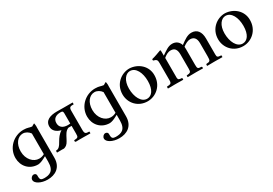

<svg xmlns="http://www.w3.org/2000/svg" viewBox="30 -1300 3378 2373"><g transform="rotate(-30 1719.5 -113.5)"><path d="M457 -392C458 -404 458 -408 458 -413C456 -438 454 -446 452 -455C433 -446 426 -441 413 -433C372 -436 360 -452 296 -452C156 -452 38 -341 38 -198C38 -87 115 11 244 11C275 8 301 -2 337 -21L366 -36V44C366 177 297 195 222 195C183 193 165 187 165 137V121C165 102 149 90 130 90C106 90 82 113 82 142C82 187 156 232 253 232C357 232 457 180 457 37ZM366 -65C342 -52 319 -45 290 -45C210 -45 135 -122 135 -237C135 -345 194 -416 267 -416C305 -416 342 -394 366 -360Z M994 0V-15C994 -18 993 -22 993 -26C950 -28 928 -24 928 -85V-361C928 -417 954 -413 994 -414V-440H870C837 -440 803 -441 769 -441C673 -441 595 -413 595 -325C595 -267 636 -230 703 -212C658 -185 631 -144 610 -108L587 -70C582 -63 578 -58 573 -53L568 -47C558 -38 548 -31 535 -29L517 -26V0H540C555 0 569 -1 586 -1C597 -1 608 -1 617 0C647 -8 669 -24 690 -63L705 -91C729 -136 746 -177 792 -196H838V-85C838 -34 831 -29 777 -26L774 -13L783 0C799 0 813 -1 828 -1H896C916 -1 935 -1 953 0ZM838 -229C828 -228 815 -227 805 -227C735 -227 692 -259 692 -319C692 -383 738 -410 802 -410C823 -410 838 -408 838 -378Z M1480 -392C1481 -404 1481 -408 1481 -413C1479 -438 1477 -446 1475 -455C1456 -446 1449 -441 1436 -433C1395 -436 1383 -452 1319 -452C1179 -452 1061 -341 1061 -198C1061 -87 1138 11 1267 11C1298 8 1324 -2 1360 -21L1389 -36V44C1389 177 1320 195 1245 195C1206 193 1188 187 1188 137V121C1188 102 1172 90 1153 90C1129 90 1105 113 1105 142C1105 187 1179 232 1276 232C1380 232 1480 180 1480 37ZM1389 -65C1365 -52 1342 -45 1313 -45C1233 -45 1158 -122 1158 -237C1158 -345 1217 -416 1290 -416C1328 -416 1365 -394 1389 -360Z M1809 -454C1694 -454 1577 -364 1577 -217C1577 -94 1669 12 1807 12C1925 12 2038 -80 2038 -227C2040 -358 1933 -449 1809 -454ZM1800 -423C1884 -423 1932 -323 1932 -206C1932 -80 1881 -19 1816 -19C1733 -19 1682 -122 1682 -240C1682 -357 1739 -423 1800 -423Z M2878 0V-24L2875 -26C2826 -29 2817 -33 2817 -73V-301C2817 -397 2774 -454 2694 -454C2638 -454 2591 -420 2529 -374C2512 -425 2473 -454 2420 -454C2362 -454 2319 -418 2259 -378V-436C2258 -444 2257 -452 2255 -459C2207 -441 2156 -422 2113 -412V-392C2162 -380 2168 -366 2168 -325V-81C2168 -32 2155 -30 2100 -26V0H2142C2158 0 2174 -1 2193 -1H2222C2250 -1 2269 0 2293 0H2319V-22L2314 -26C2273 -28 2263 -33 2260 -60V-345C2291 -371 2324 -392 2364 -392C2420 -392 2445 -357 2445 -288V-85C2445 -35 2438 -29 2381 -24V0H2422C2447 0 2469 -1 2504 -1C2533 -1 2552 0 2575 0H2601V-19L2593 -26C2544 -28 2537 -31 2537 -87V-305C2537 -320 2536 -333 2536 -345C2570 -371 2607 -391 2640 -391C2693 -391 2724 -358 2724 -289V-101C2724 -35 2718 -29 2664 -26L2659 -19V0H2688C2710 0 2727 -1 2753 -1H2786C2804 -1 2822 0 2838 0Z M3173 -454C3058 -454 2941 -364 2941 -217C2941 -94 3033 12 3171 12C3289 12 3402 -80 3402 -227C3404 -358 3297 -449 3173 -454ZM3164 -423C3248 -423 3296 -323 3296 -206C3296 -80 3245 -19 3180 -19C3097 -19 3046 -122 3046 -240C3046 -357 3103 -423 3164 -423Z"/></g></svg>

Font: Sibila
Style: Regular
Weight: 400
Designer: Stefan Peev
Foundry: Context Ltd
Version: Version 1.000